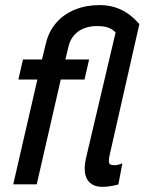

<svg xmlns="http://www.w3.org/2000/svg" viewBox="-20 -720 564 750"><path d="M311 -61.5Q311 -80.6 315.9 -102.1L431.6 -593.3Q420.4 -605 404.1 -611.6Q387.7 -618.2 359.4 -618.2Q314.5 -618.2 284.9 -596.4Q255.4 -574.7 247.1 -536.1L235.4 -487.8H328.1L310.1 -409.2H217.3L123.5 0H31.7L126 -409.2H51.8L69.8 -487.8H144L159.2 -550.3Q170.4 -597.7 200 -631.3Q229.5 -665 273.2 -682.6Q316.9 -700.2 369.6 -700.2Q414.1 -700.2 452.4 -682.4Q490.7 -664.6 524.4 -626L408.2 -113.8Q405.3 -100.6 405.3 -92.3Q405.3 -80.6 410.4 -77.6Q415.5 -74.7 426.8 -74.7Q441.4 -74.7 458 -82L442.4 0.5Q409.2 9.8 379.9 9.8Q347.2 9.8 329.1 -8.3Q311 -26.4 311 -61.5Z"/></svg>

Font: Acari Sans Medium
Style: Italic
Weight: 500
Italic angle: -13°
Designer: Alfredo Marco Pradil and Stefan Peev
Foundry: Hanken Design Co.
Version: Version 1.045